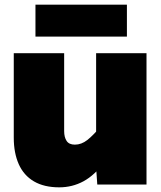

<svg xmlns="http://www.w3.org/2000/svg" viewBox="-20 -791 690 823"><path d="M255 -563V-229Q255 -203 265.5 -187Q276 -171 301 -171Q329 -171 354.5 -191Q380 -211 416 -254L430 -99Q386 -40 338 -14Q290 12 234 12Q169 12 125.5 -13.5Q82 -39 60.5 -87Q39 -135 39 -201V-563ZM608 -563V0H397L392 -72V-563ZM132 -634V-771H524V-634Z"/></svg>

Font: Azeret Mono Thin Black
Style: Regular
Weight: 900
Version: Version 1.002